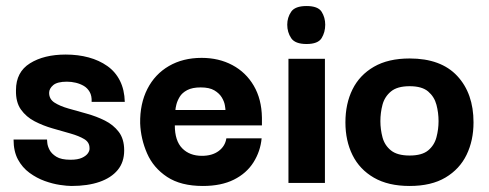

<svg xmlns="http://www.w3.org/2000/svg" viewBox="-20 -607 1623 637"><path d="M217 10Q203 10 179 6.5Q155 3 128.5 -6.5Q102 -16 78 -33.5Q54 -51 39.5 -78Q25 -105 25 -144H136Q136 -143 137 -132.5Q138 -122 144.5 -109.5Q151 -97 167 -87Q183 -77 214 -77Q238 -77 252 -83.5Q266 -90 272 -99Q278 -108 277 -116Q277 -135 259.5 -145.5Q242 -156 214 -164Q186 -172 154.5 -181Q123 -190 95 -204.5Q67 -219 49.5 -243.5Q32 -268 33 -308Q33 -368 79.5 -397Q126 -426 198 -426Q239 -426 274 -416.5Q309 -407 336 -388Q363 -369 378 -339Q393 -309 394 -269H284Q285 -289 277.5 -302Q270 -315 258 -322Q246 -329 231.5 -332.5Q217 -336 202 -336Q170 -336 156.5 -324.5Q143 -313 143 -299Q143 -278 161 -266.5Q179 -255 207 -247Q235 -239 267.5 -230Q300 -221 328 -207Q356 -193 374 -169.5Q392 -146 392 -108Q392 -69 370.5 -43Q349 -17 310 -3.5Q271 10 217 10Z M653 10Q580 10 534.5 -20Q489 -50 468 -98Q447 -146 445 -198Q444 -263 469 -312Q494 -361 540.5 -388Q587 -415 649 -415Q706 -415 751 -391Q796 -367 822 -322.5Q848 -278 849 -217Q849 -216 849 -206Q849 -196 849 -191H560Q560 -140 584.5 -115Q609 -90 650 -90Q684 -90 705.5 -106Q727 -122 731 -148H848Q844 -105 821 -68.5Q798 -32 756 -11Q714 10 653 10ZM562 -242H728Q728 -246 726 -258Q724 -270 716 -283.5Q708 -297 691.5 -307Q675 -317 646 -317Q618 -317 601 -308Q584 -299 576 -285.5Q568 -272 565 -259.5Q562 -247 562 -242Z M937 0V-412H1058V0ZM997 -461Q959 -461 946 -480.5Q933 -500 933 -525Q933 -549 946 -568Q959 -587 997 -587Q1035 -587 1047 -568Q1059 -549 1059 -525Q1059 -500 1047 -480.5Q1035 -461 997 -461Z M1339 10Q1268 10 1220.5 -17.5Q1173 -45 1149.5 -92.5Q1126 -140 1126 -201Q1126 -263 1149.5 -310.5Q1173 -358 1220.5 -385.5Q1268 -413 1339 -413Q1443 -413 1497 -355Q1551 -297 1551 -201Q1551 -141 1528 -93.5Q1505 -46 1458 -18Q1411 10 1339 10ZM1339 -91Q1380 -91 1400.5 -108Q1421 -125 1428 -151.5Q1435 -178 1435 -205Q1435 -233 1428 -259.5Q1421 -286 1400.5 -303.5Q1380 -321 1339 -321Q1298 -321 1277 -303.5Q1256 -286 1249 -259.5Q1242 -233 1242 -205Q1242 -178 1249 -151.5Q1256 -125 1277 -108Q1298 -91 1339 -91Z"/></svg>

Font: Darker Grotesque ExtraBold
Style: Regular
Weight: 800
Designer: Gabriel Lam
Foundry: TypeRant
Version: Version 1.000;gftools[0.9.28]